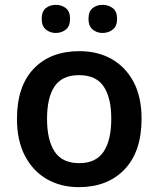

<svg xmlns="http://www.w3.org/2000/svg" viewBox="-20 -762 653 792"><path d="M564 -272Q564 -137 494 -63.5Q424 10 305 10Q231 10 173.5 -23Q116 -56 83 -119Q50 -182 50 -272Q50 -406 119 -478.5Q188 -551 308 -551Q383 -551 440.5 -518.5Q498 -486 531 -424Q564 -362 564 -272ZM174 -272Q174 -184 205.5 -136.5Q237 -89 307 -89Q376 -89 407.5 -136.5Q439 -184 439 -272Q439 -359 407.5 -405.5Q376 -452 306 -452Q236 -452 205 -405.5Q174 -359 174 -272ZM152 -684Q152 -715 169 -728.5Q186 -742 210 -742Q234 -742 251.5 -728.5Q269 -715 269 -684Q269 -654 251.5 -640Q234 -626 210 -626Q186 -626 169 -640.5Q152 -655 152 -684ZM345 -684Q345 -715 362 -728.5Q379 -742 403 -742Q427 -742 445 -728.5Q463 -715 463 -684Q463 -654 445 -640Q427 -626 403 -626Q379 -626 362 -640.5Q345 -655 345 -684Z"/></svg>

Font: Noto Sans Sundanese SemiBold
Style: Regular
Weight: 600
Version: Version 2.003